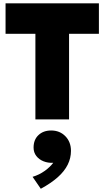

<svg xmlns="http://www.w3.org/2000/svg" viewBox="-20 -720 630 1158"><path d="M193.5 0V-516H13.5V-700H576.5V-516H396.5V0ZM226 418.5 176.5 346.5Q216.5 334.5 249 311.2Q281.5 288 301 262Q269.5 263.5 242.5 252.8Q215.5 242 199 220.8Q182.5 199.5 182.5 170Q182.5 122.5 212 94.8Q241.5 67 288.5 67Q340.5 67 374.2 101.5Q408 136 408 190Q408 233.5 388.5 273Q369 312.5 328.8 348.5Q288.5 384.5 226 418.5Z"/></svg>

Font: Geologica Black
Style: Regular
Weight: 900
Designer: Sindre Bremnes, Frode Helland
Foundry: Monokrom Skriftforlag AS
Version: Version 1.010;gftools[0.9.28]